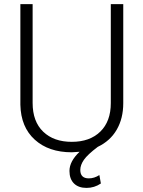

<svg xmlns="http://www.w3.org/2000/svg" viewBox="-20 -731 697 934"><path d="M579.6 -710.9V-229Q579.6 -155.3 547.9 -100.3Q516.1 -45.4 455.6 -16.6Q405.8 21 388.2 46.4Q370.6 71.8 370.6 95.7Q370.6 136.7 412.1 136.7Q438.5 136.7 463.4 120.6L470.7 161.6Q439 183.1 400.9 183.1Q361.8 183.1 339.8 161.4Q317.9 139.6 317.9 100.6Q317.9 53.7 367.2 7.3L329.1 9.8Q216.8 9.8 149.2 -51.5Q81.5 -112.8 79.1 -221.2V-710.9H138.7V-230Q138.7 -140.1 189.9 -90.6Q241.2 -41 329.1 -41Q417 -41 468 -90.8Q519 -140.6 519 -229.5V-710.9Z"/></svg>

Font: SteelSelectRoboto
Style: Regular
Weight: 300
Designer: Google
Version: Version 2.137; 2017